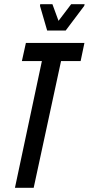

<svg xmlns="http://www.w3.org/2000/svg" viewBox="-20 -892 422 912"><path d="M51 0 179 -602H84L103 -688H381L363 -602H270L140 0ZM204 -747 170 -864 171 -872H229L258 -793L318 -872H382L380 -864L292 -747Z"/></svg>

Font: Saira Ultra Condensed SemiBold
Style: Italic
Weight: 600
Width: 1
Italic angle: -12°
Designer: Hector Gatti with collaboration of the Omnibus-Type team
Foundry: Omnibus-Type
Version: Version 1.001; ttfautohint (v1.8)